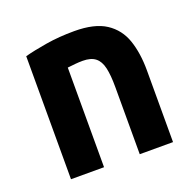

<svg xmlns="http://www.w3.org/2000/svg" viewBox="-101 -643 762 748"><g transform="rotate(-20 280.0 -269.0)"><path d="M71 0V-510Q108 -520 162.5 -529Q217 -538 280 -538Q364 -538 410.5 -507.5Q457 -477 475.5 -423Q494 -369 494 -297V0H356V-279Q356 -328 349 -358.5Q342 -389 323.5 -403.5Q305 -418 271 -418Q256 -418 240.5 -416.5Q225 -415 208 -413V0Z"/></g></svg>

Font: Ubuntu Sans Mono
Style: Bold
Weight: 700
Monospace: yes
Designer: Dalton Maag Ltd
Foundry: Dalton Maag Ltd
Version: Version 1.006